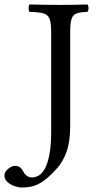

<svg xmlns="http://www.w3.org/2000/svg" viewBox="-88 -667 440 859"><path d="M226 -523V-103Q226 -32 209.5 12.5Q193 57 169.5 83.5Q146 110 124 129Q93 155 67 163.5Q41 172 7 172Q-4 172 -22 166Q-40 160 -54 148Q-68 136 -68 118Q-68 101 -51 88Q-34 75 -24 75Q-5 75 3.5 83Q12 91 16 100Q21 111 31.5 119Q42 127 56 127Q68 127 83 119.5Q98 112 111 90.5Q124 69 132.5 27.5Q141 -14 141 -81V-523Q141 -565 133.5 -583.5Q126 -602 105 -607.5Q84 -613 44 -614Q40 -618 40 -630Q40 -643 44 -647Q82 -646 119 -645.5Q156 -645 183 -645Q212 -645 243.5 -645.5Q275 -646 303 -647Q308 -642 308 -630Q308 -619 303 -614Q273 -613 256 -607.5Q239 -602 232.5 -583.5Q226 -565 226 -523Z"/></svg>

Font: Triodion
Style: Regular
Weight: 400
Version: Version 1.201; ttfautohint (v1.8.4.7-5d5b)